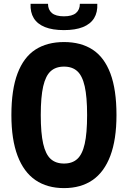

<svg xmlns="http://www.w3.org/2000/svg" viewBox="-20 -959 660 991"><path d="M310.4 11.9Q223.7 11.9 163.1 -29.4Q102.6 -70.7 70.7 -154.8Q38.8 -238.9 38.8 -365.2Q38.8 -496.3 70.5 -580Q102.2 -663.6 162.5 -702.8Q222.9 -742 310.4 -742Q397.9 -742 458.1 -702.8Q518.2 -663.6 549.8 -580Q581.2 -496.3 581.2 -365.2Q581.2 -238.9 549.5 -154.8Q517.8 -70.7 457.5 -29.4Q397.2 11.9 310.4 11.9ZM310.4 -615.2Q267.7 -615.2 241.6 -591.5Q215.5 -567.9 203 -513.5Q190.4 -459 190.4 -365.2Q190.4 -271.2 203 -216.8Q215.5 -162.2 241.6 -138.6Q267.7 -114.9 310.4 -114.9Q353.2 -114.9 379 -138.6Q404.9 -162.2 417.2 -216.5Q429.6 -270.8 429.6 -365.2Q429.6 -459.4 417.2 -513.7Q404.9 -567.9 379 -591.5Q353.2 -615.2 310.4 -615.2ZM310 -874.8Q352.1 -874.8 372.2 -891.8Q392.2 -908.9 392.2 -939.4H482.2Q484.3 -895.6 465.7 -865.2Q447 -834.9 407.9 -819.2Q368.8 -803.6 310 -803.6Q251.2 -803.6 212.1 -819.2Q173 -834.9 154.3 -865.2Q135.7 -895.6 137.8 -939.4H227.8Q227.8 -908.9 247.8 -891.8Q267.9 -874.8 310 -874.8Z"/></svg>

Font: Monaspace Neon Var ExtraLight
Style: Regular
Weight: 200
Designer: Riley Cran and the Lettermatic Team
Version: Version 1.200 (Monaspace Neon Var)